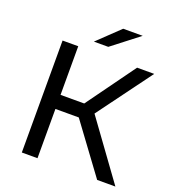

<svg xmlns="http://www.w3.org/2000/svg" viewBox="-156 -1007 1023 1128"><g transform="rotate(20 355.5 -443.5)"><path d="M353 -308H207V0H109V-700H207V-396H355L575 -700H682L432 -361L694 0H580ZM420 -887H542L374 -757H284Z"/></g></svg>

Font: CMG Sans Medium
Style: Regular
Weight: 500
Designer: Julieta Ulanovsky
Foundry: Julieta Ulanovsky
Version: Version 7.200